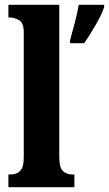

<svg xmlns="http://www.w3.org/2000/svg" viewBox="-20 -780 454 800"><path d="M15 0H290V-53H282Q257 -53 242 -67.5Q227 -82 227 -125V-760H15V-707H25Q38 -707 58.5 -696.5Q79 -686 79 -646V-125Q79 -82 63.5 -67.5Q48 -53 25 -53H15ZM272 -600H331Q353 -632 378 -675Q403 -718 414 -750V-760H308Q303 -727 291.5 -685Q280 -643 272 -613Z"/></svg>

Font: Noto Serif ExtraCondensed Extra
Style: Regular
Weight: 800
Width: 3
Designer: Monotype Design Team
Foundry: Monotype Imaging Inc.
Version: Version 1.002